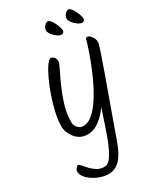

<svg xmlns="http://www.w3.org/2000/svg" viewBox="-248 -775 931 1098"><g transform="rotate(-30 217.0 -226.5)"><path d="M203 -464Q203 -452 186 -419Q169 -386 147.5 -338Q126 -290 109 -235Q92 -180 92 -125Q92 -102 107 -86.5Q122 -71 142 -71Q174 -71 205 -98Q236 -125 265 -170Q294 -215 319 -268.5Q344 -322 364 -375.5Q384 -429 397 -472Q402 -488 403.5 -495Q405 -502 415 -502Q423 -502 432 -494Q441 -486 447.5 -473Q454 -460 454 -444Q454 -436 438.5 -389.5Q423 -343 396 -267.5Q369 -192 335 -98Q301 -4 264 100Q248 146 228.5 177Q209 208 185 223.5Q161 239 131 239Q98 239 63 224Q28 209 4 185.5Q-20 162 -20 137Q-20 130 -16 123Q-12 116 -6.5 111Q-1 106 2 106Q9 106 19.5 119Q30 132 45.5 148.5Q61 165 81.5 178Q102 191 129 191Q157 191 180 154.5Q203 118 225.5 57Q248 -4 272 -78.5Q296 -153 326 -230L351 -250Q330 -193 305.5 -149.5Q281 -106 253.5 -76.5Q226 -47 197.5 -32Q169 -17 139 -17Q115 -17 95 -27Q75 -37 61 -54Q47 -71 39 -91Q31 -111 31 -132Q31 -172 42 -221Q53 -270 70 -319Q87 -368 106.5 -409.5Q126 -451 144 -476.5Q162 -502 174 -502Q181 -502 187.5 -497Q194 -492 198.5 -483.5Q203 -475 203 -464ZM313 -603Q313 -597 308 -591.5Q303 -586 297 -586Q284 -586 268 -597Q252 -608 240.5 -623.5Q229 -639 229 -651Q229 -661 234 -670Q239 -679 247 -685.5Q255 -692 264 -692Q271 -692 279.5 -682.5Q288 -673 295.5 -658Q303 -643 308 -628.5Q313 -614 313 -603ZM449 -603Q449 -597 444 -591.5Q439 -586 433 -586Q420 -586 404 -597Q388 -608 376.5 -623.5Q365 -639 365 -651Q365 -661 370 -670Q375 -679 383.5 -685.5Q392 -692 400 -692Q407 -692 415.5 -682.5Q424 -673 431.5 -658Q439 -643 444 -628.5Q449 -614 449 -603Z"/></g></svg>

Font: Kalam Variable Light
Style: Regular
Weight: 300
Designer: Lipi Raval, Jonny Pinhorn
Foundry: Indian Type Foundry
Version: Version 3.000